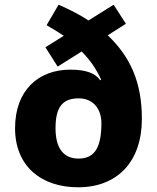

<svg xmlns="http://www.w3.org/2000/svg" viewBox="-20 -786 669 816"><path d="M229 -766 178 -679C204 -664 230 -648 251 -634L173 -585L225 -503L327 -567C364 -530 389 -493 410 -447L406 -445C385 -475 345 -490 279 -490C143 -490 44 -402 44 -241C44 -79 156 10 312 10C478 10 583 -98 583 -281C583 -438 533 -545 438 -636L515 -685L463 -766L356 -699C320 -723 277 -745 229 -766ZM314 -368C381 -368 411 -317 411 -263C411 -162 384 -112 314 -112C244 -112 216 -164 216 -241C216 -327 243 -368 314 -368Z"/></svg>

Font: Noto Sans Gurmukhi ExtraBold
Style: Regular
Weight: 800
Designer: Jelle Bosma - Monotype Design Team
Foundry: Monotype Imaging Inc.
Version: Version 2.004